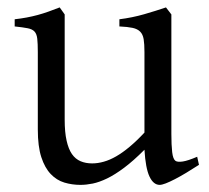

<svg xmlns="http://www.w3.org/2000/svg" viewBox="-20 -489 570 523"><path d="M522 -40Q503.9 -28.3 487.3 -18.3Q470.7 -8.3 456.5 -1Q442.4 6.3 431.6 10.5Q420.9 14.6 415 14.6Q397.9 14.6 387.2 -8.1Q376.5 -30.8 373.5 -81.1Q343.3 -50.8 318.1 -32Q293 -13.2 271.7 -2.9Q250.5 7.3 232.7 11Q214.8 14.6 199.2 14.6Q176.3 14.6 155.3 8.3Q134.3 2 118.2 -14.9Q102.1 -31.7 92.5 -61Q83 -90.3 83 -136.2V-347.2Q83 -370.6 81.5 -383.5Q80.1 -396.5 74 -403.1Q67.9 -409.7 55.2 -412.1Q42.5 -414.6 20 -417V-436.5Q37.6 -438.5 53 -441.4Q68.4 -444.3 82.8 -448.2Q97.2 -452.1 111.8 -457.3Q126.5 -462.4 142.6 -468.8L156.2 -449.7V-163.1Q156.2 -128.9 161.4 -106Q166.5 -83 176 -69.3Q185.5 -55.7 199.5 -49.8Q213.4 -43.9 231 -43.9Q246.6 -43.9 262.9 -48.6Q279.3 -53.2 296.6 -63.2Q314 -73.2 333 -89.1Q352.1 -105 373.5 -127.9V-347.2Q373.5 -369.1 371.3 -382.3Q369.1 -395.5 361.8 -402.8Q354.5 -410.2 341.1 -413.1Q327.6 -416 305.2 -417V-436.5Q340.3 -440.9 372.6 -450.2Q404.8 -459.5 432.1 -468.8L446.8 -449.7V-124Q446.8 -93.8 449 -74.7Q451.2 -55.7 458 -50.8Q463.9 -46.9 478 -49.1Q492.2 -51.3 517.1 -62L522 -40Z"/></svg>

Font: Gentium
Style: Regular
Weight: 400
Designer: J. Victor Gaultney
Version: Version 1.03; 2011; OFL 1.1 release